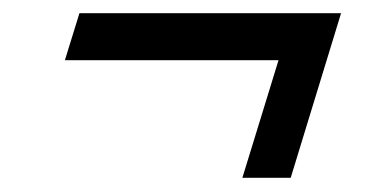

<svg xmlns="http://www.w3.org/2000/svg" viewBox="-20 -366 556 284"><path d="M97.5 -346.5H484.5L410 -103H338.5L392 -277H76Z"/></svg>

Font: Newsreader 16pt 16pt
Style: Bold Italic
Weight: 700
Italic angle: -17°
Version: Version 1.003